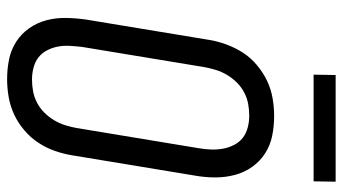

<svg xmlns="http://www.w3.org/2000/svg" viewBox="-232 -724 964 540"><g transform="rotate(90 250.0 -454.0)"><path d="M203 8Q174 8 147 2.5Q120 -3 97.5 -17.5Q75 -32 59.5 -54Q44 -76 37 -102.5Q30 -129 30.5 -157.5Q31 -186 35 -214L92 -559Q96 -584 105 -608.5Q114 -633 128 -655Q142 -677 163 -694.5Q184 -712 207 -723Q230 -734 255.5 -738.5Q281 -743 306 -743Q335 -743 362 -737.5Q389 -732 411.5 -717.5Q434 -703 449.5 -681Q465 -659 472 -632.5Q479 -606 479 -577.5Q479 -549 474 -521L417 -176Q413 -151 404.5 -126.5Q396 -102 381.5 -80Q367 -58 346.5 -40.5Q326 -23 302.5 -12Q279 -1 253.5 3.5Q228 8 203 8ZM204 -62Q220 -62 236.5 -65Q253 -68 268.5 -76Q284 -84 296.5 -96.5Q309 -109 318 -124Q327 -139 332 -155Q337 -171 340 -187L397 -532Q400 -549 400.5 -566.5Q401 -584 398 -600Q395 -616 387.5 -630.5Q380 -645 368 -654.5Q356 -664 339.5 -668.5Q323 -673 305 -673Q289 -673 272.5 -670Q256 -667 240.5 -659Q225 -651 212.5 -638.5Q200 -626 191 -611Q182 -596 177 -580Q172 -564 169 -548L112 -203Q110 -186 109 -168.5Q108 -151 111 -135Q114 -119 121.5 -104.5Q129 -90 141 -80.5Q153 -71 169.5 -66.5Q186 -62 204 -62ZM190 -854 191 -916H491L490 -854Z"/></g></svg>

Font: Iosevka
Style: Italic
Weight: 400
Italic angle: -9°
Monospace: yes
Designer: Belleve Invis
Foundry: Belleve Invis
Version: Version 32.5.0; ttfautohint (v1.8.4)